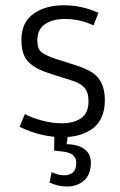

<svg xmlns="http://www.w3.org/2000/svg" viewBox="-20 -508 449 718"><path d="M229 31.2Q271.5 31.7 295.7 49.6Q319.8 67.4 319.8 100.6Q319.8 144 294.7 166.7Q269.5 189.5 230 189.5Q197.8 189.5 165.5 174.8L172.9 135.7Q198.7 147.5 220.2 147.5Q240.7 147.5 252.9 136.5Q265.1 125.5 265.1 103Q265.1 95.7 263.9 89.8Q262.7 84 259.3 79.6Q255.9 75.2 252.9 72Q250 68.8 243.9 66.4Q237.8 64 233.9 62.5Q230 61 221.7 59.8Q213.4 58.6 209.5 58.1Q205.6 57.6 195.8 56.6Q186 55.7 182.6 55.2L183.1 -1.5H233.9ZM73.2 -81.5Q97.7 -67.9 136.5 -57.4Q175.3 -46.9 210.9 -46.9Q255.9 -46.9 283.4 -66.2Q311 -85.4 311 -129.4Q311 -163.6 295.4 -180.4Q279.8 -197.3 247.1 -207.5L173.8 -230.5Q144.5 -239.7 125.7 -248.8Q106.9 -257.8 90.8 -272.2Q74.7 -286.6 67.4 -307.9Q60.1 -329.1 60.1 -358.9Q60.1 -424.3 105 -456.3Q149.9 -488.3 218.3 -488.3Q286.6 -488.3 348.1 -460L329.6 -413.1Q279.3 -437 222.7 -437Q177.2 -437 148.4 -417.7Q119.6 -398.4 119.6 -356.4Q119.6 -325.2 135.5 -312.5Q151.4 -299.8 192.4 -286.6L264.2 -263.7Q303.7 -251 325.9 -236.1Q348.1 -221.2 360.1 -196Q372.1 -170.9 372.1 -132.3Q372.1 -95.7 359.4 -68.4Q346.7 -41 324 -25.4Q301.3 -9.8 273.9 -2.4Q246.6 4.9 213.9 4.9Q132.8 4.9 53.2 -33.7Z"/></svg>

Font: Anaheim
Style: Regular
Weight: 400
Designer: vernon adams
Foundry: vernon adams
Version: Version 1.002; ttfautohint (v0.93.5-3d13) -l 8 -r 50 -G 200 